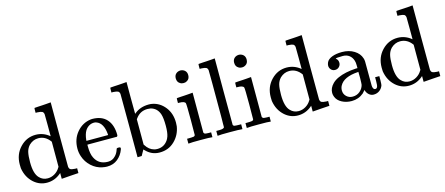

<svg xmlns="http://www.w3.org/2000/svg" viewBox="-48 -1224 4097 1766"><g transform="rotate(-15 2001.0 -341.5)"><path d="M244 -442Q318 -442 376 -393V-495Q376 -599 375 -603Q372 -622 360.5 -628.5Q349 -635 316 -637H298V-660Q298 -683 300 -683L310 -684Q320 -685 339 -686Q358 -687 376 -688Q393 -689 413 -690.5Q433 -692 443 -693Q453 -694 454 -694H457V-390Q457 -84 458 -81Q461 -61 472.5 -54.5Q484 -48 517 -46H535V0Q533 0 458.5 5Q384 10 380 11H373V-44L365 -37Q308 11 235 11Q165 11 111 -36Q49 -91 35 -180Q34 -188 34 -215Q34 -312 96 -377Q158 -442 244 -442ZM373 -342Q328 -405 260 -405Q211 -405 173 -369Q148 -343 139.5 -308Q131 -273 131 -211Q131 -100 173 -59Q204 -26 251 -26Q286 -26 318 -45Q350 -64 369 -97L373 -103Z M971 -245Q971 -238 964 -231H682V-216Q682 -142 702 -104Q738 -30 826 -30Q869 -30 898 -62Q918 -82 929 -114Q932 -125 935 -128Q938 -131 951 -131Q971 -131 971 -121Q971 -117 968 -108Q949 -56 907.5 -22.5Q866 11 806 11Q787 11 762 6Q705 -5 660 -46Q615 -87 596 -145Q584 -181 584 -218Q584 -310 638 -373.5Q692 -437 771 -447Q775 -448 785 -448Q876 -448 923.5 -394.5Q971 -341 971 -245ZM889 -275Q880 -384 815 -407Q808 -410 794 -411Q742 -411 709 -363Q689 -331 683 -274V-267H889Z M1098 -688Q1115 -689 1135 -690.5Q1155 -692 1165 -693Q1175 -694 1176 -694H1179V-543Q1179 -391 1180 -391Q1183 -393 1186 -396Q1241 -442 1323 -442Q1341 -442 1356 -439Q1427 -425 1474.5 -364.5Q1522 -304 1522 -216Q1522 -197 1520 -181Q1507 -100 1449.5 -44.5Q1392 11 1307 11Q1230 11 1175 -48L1168 -55L1158 -37Q1156 -34 1152.5 -27.5Q1149 -21 1146.5 -16.5Q1144 -12 1143 -10L1138 -1L1118 0H1098V-298Q1098 -599 1097 -603Q1094 -622 1082.5 -628.5Q1071 -635 1038 -637H1020V-660Q1020 -683 1022 -683L1032 -684Q1042 -685 1061 -686Q1080 -687 1098 -688ZM1331 -402Q1307 -405 1300 -405Q1230 -405 1188 -347L1182 -339V-98L1187 -91Q1217 -43 1264 -30Q1277 -26 1295 -26Q1359 -26 1396 -80Q1404 -91 1412 -113Q1424 -148 1424 -212Q1424 -286 1412 -323Q1391 -386 1331 -402Z M1687 -669Q1712 -667 1728 -651.5Q1744 -636 1744 -609Q1744 -573 1717 -558Q1704 -549 1685 -549Q1665 -549 1652 -558Q1625 -573 1625 -609Q1625 -637 1642.5 -653Q1660 -669 1687 -669ZM1803 0Q1792 -3 1699 -3Q1608 -3 1590 0H1582V-46H1598Q1626 -46 1647 -49Q1655 -52 1659 -60Q1660 -62 1660 -205Q1660 -355 1656 -365Q1648 -385 1597 -385H1586V-408Q1586 -431 1588 -431L1598 -432Q1608 -433 1626 -434Q1644 -435 1662 -436Q1679 -437 1698 -438.5Q1717 -440 1727 -441Q1737 -442 1738 -442H1741V-62Q1746 -52 1753 -49.5Q1760 -47 1788 -46H1811V0Z M1876 -46H1890Q1929 -46 1937 -60V-68Q1937 -77 1937 -91Q1937 -105 1937.5 -124Q1938 -143 1938 -167.5Q1938 -192 1938 -217.5Q1938 -243 1938 -272.5Q1938 -302 1938 -329Q1938 -366 1938 -407.5Q1938 -449 1938 -482Q1938 -515 1937.5 -542.5Q1937 -570 1937 -586Q1937 -602 1937 -603Q1934 -622 1922.5 -628.5Q1911 -635 1878 -637H1860V-660Q1860 -683 1862 -683L1872 -684Q1882 -685 1901 -686Q1920 -687 1938 -688Q1955 -689 1975 -690.5Q1995 -692 2005 -693Q2015 -694 2016 -694H2019V-379Q2019 -62 2020 -60Q2024 -52 2032 -49Q2053 -46 2081 -46H2097V0H2089Q2071 -3 1979 -3Q1881 -3 1868 0H1860V-46Z M2243 -669Q2268 -667 2284 -651.5Q2300 -636 2300 -609Q2300 -573 2273 -558Q2260 -549 2241 -549Q2221 -549 2208 -558Q2181 -573 2181 -609Q2181 -637 2198.5 -653Q2216 -669 2243 -669ZM2359 0Q2348 -3 2255 -3Q2164 -3 2146 0H2138V-46H2154Q2182 -46 2203 -49Q2211 -52 2215 -60Q2216 -62 2216 -205Q2216 -355 2212 -365Q2204 -385 2153 -385H2142V-408Q2142 -431 2144 -431L2154 -432Q2164 -433 2182 -434Q2200 -435 2218 -436Q2235 -437 2254 -438.5Q2273 -440 2283 -441Q2293 -442 2294 -442H2297V-62Q2302 -52 2309 -49.5Q2316 -47 2344 -46H2367V0Z M2634 -442Q2708 -442 2766 -393V-495Q2766 -599 2765 -603Q2762 -622 2750.5 -628.5Q2739 -635 2706 -637H2688V-660Q2688 -683 2690 -683L2700 -684Q2710 -685 2729 -686Q2748 -687 2766 -688Q2783 -689 2803 -690.5Q2823 -692 2833 -693Q2843 -694 2844 -694H2847V-390Q2847 -84 2848 -81Q2851 -61 2862.5 -54.5Q2874 -48 2907 -46H2925V0Q2923 0 2848.5 5Q2774 10 2770 11H2763V-44L2755 -37Q2698 11 2625 11Q2555 11 2501 -36Q2439 -91 2425 -180Q2424 -188 2424 -215Q2424 -312 2486 -377Q2548 -442 2634 -442ZM2763 -342Q2718 -405 2650 -405Q2601 -405 2563 -369Q2538 -343 2529.5 -308Q2521 -273 2521 -211Q2521 -100 2563 -59Q2594 -26 2641 -26Q2676 -26 2708 -45Q2740 -64 2759 -97L2763 -103Z M3009 -359Q3009 -373 3017 -391Q3030 -418 3069 -433Q3108 -448 3164 -448Q3230 -448 3278.5 -418Q3327 -388 3342 -340Q3347 -326 3347.5 -308.5Q3348 -291 3348 -194Q3348 -96 3348.5 -79.5Q3349 -63 3354 -54Q3360 -40 3374 -40Q3387 -40 3393 -54Q3399 -66 3399 -109V-145H3439V-106Q3438 -66 3436 -59Q3427 -31 3403 -12.5Q3379 6 3346 6Q3321 6 3301.5 -11.5Q3282 -29 3275 -54V-58Q3272 -55 3263 -44.5Q3254 -34 3250 -30Q3201 11 3136 11Q3084 11 3043 -11Q3002 -33 2988 -69Q2980 -88 2980 -107Q2980 -154 3019 -193Q3042 -216 3076 -231Q3144 -262 3250 -268H3264V-290Q3264 -324 3258 -340Q3248 -373 3223 -392Q3198 -411 3161 -411Q3094 -411 3094 -403Q3116 -388 3116 -359Q3116 -337 3100.5 -321Q3085 -305 3062 -305Q3039 -305 3024 -321Q3009 -337 3009 -359ZM3264 -175Q3264 -233 3263 -233Q3260 -233 3258 -232Q3121 -223 3083 -151Q3072 -131 3072 -106Q3072 -72 3096 -49Q3120 -26 3155 -26Q3195 -26 3223.5 -50Q3252 -74 3261 -109Q3263 -116 3264 -175Z M3690 -442Q3764 -442 3822 -393V-495Q3822 -599 3821 -603Q3818 -622 3806.5 -628.5Q3795 -635 3762 -637H3744V-660Q3744 -683 3746 -683L3756 -684Q3766 -685 3785 -686Q3804 -687 3822 -688Q3839 -689 3859 -690.5Q3879 -692 3889 -693Q3899 -694 3900 -694H3903V-390Q3903 -84 3904 -81Q3907 -61 3918.5 -54.5Q3930 -48 3963 -46H3981V0Q3979 0 3904.5 5Q3830 10 3826 11H3819V-44L3811 -37Q3754 11 3681 11Q3611 11 3557 -36Q3495 -91 3481 -180Q3480 -188 3480 -215Q3480 -312 3542 -377Q3604 -442 3690 -442ZM3819 -342Q3774 -405 3706 -405Q3657 -405 3619 -369Q3594 -343 3585.5 -308Q3577 -273 3577 -211Q3577 -100 3619 -59Q3650 -26 3697 -26Q3732 -26 3764 -45Q3796 -64 3815 -97L3819 -103Z"/></g></svg>

Font: MathJax_Main
Style: Regular
Weight: 400
Version: Version 1.1